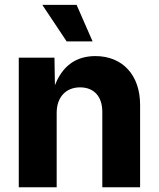

<svg xmlns="http://www.w3.org/2000/svg" viewBox="-20 -789 669 809"><path d="M218.8 -313.5C218.8 -380.9 258.8 -420.9 317.4 -420.9C376 -420.9 411.1 -382.3 411.1 -317.9V0H570.3V-347.2C570.3 -473.1 496.1 -552.7 381.8 -552.7C295.4 -552.7 241.2 -506.3 211.4 -429.7L209.5 -545.9H59.1V0H218.8ZM260.7 -614.7H370.1L302.7 -768.6H158.2Z"/></svg>

Font: Raveo
Style: Bold
Weight: 700
Designer: Jakub Foglar, Rasmus Andersson (Inter)
Foundry: Jakubfoglar.com
Version: Version 1.100;Glyphs 3.2.3 (3260)